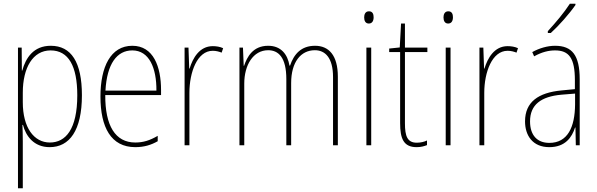

<svg xmlns="http://www.w3.org/2000/svg" viewBox="-20 -784 3222 1036"><path d="M254 -537C161 -537 119 -472 100 -403H98L97 -527H77V232H103V-21C103 -56 102 -88 101 -110H104C119 -51 162 10 248 10C355 10 422 -80 422 -270C422 -449 364 -537 254 -537ZM253 -512C350 -512 397 -427 397 -270C397 -86 334 -15 249 -15C163 -15 103 -96 103 -232V-284C103 -418 157 -512 253 -512Z M694 -537C577 -537 522 -423 522 -263C522 -97 579 10 710 10C758 10 796 -2 831 -22V-51C788 -26 753 -15 710 -15C602 -15 547 -106 548 -271H849V-298C849 -424 808 -537 694 -537ZM694 -512C785 -512 825 -417 824 -295H549C557 -440 611 -512 694 -512Z M1128 -535C1056 -535 1020 -470 1003 -414H1001L997 -527H976V0H1002V-283C1002 -394 1044 -510 1128 -510C1147 -510 1163 -505 1176 -500L1184 -524C1167 -532 1147 -535 1128 -535Z M1680 -537C1605 -537 1566 -492 1545 -430H1542C1532 -490 1497 -537 1427 -537C1344 -537 1313 -476 1297 -429H1295L1291 -527H1272V0H1298V-333C1298 -433 1346 -513 1427 -513C1482 -513 1525 -475 1525 -357V0H1551V-336C1551 -449 1603 -513 1679 -513C1734 -513 1777 -473 1777 -368V0H1803V-370C1803 -486 1754 -537 1680 -537Z M1971 -723C1951 -723 1945 -706 1945 -690C1945 -672 1952 -657 1970 -657C1988 -657 1996 -671 1996 -691C1996 -707 1991 -723 1971 -723ZM1983 -527H1957V0H1983Z M2229 -14C2178 -14 2165 -49 2165 -119V-503H2286V-527H2165V-657H2144L2137 -528L2080 -522V-503H2139V-120C2139 -37 2157 10 2228 10C2252 10 2268 5 2284 -1V-26C2270 -19 2250 -14 2229 -14Z M2399 -723C2379 -723 2373 -706 2373 -690C2373 -672 2380 -657 2398 -657C2416 -657 2424 -671 2424 -691C2424 -707 2419 -723 2399 -723ZM2411 -527H2385V0H2411Z M2719 -535C2647 -535 2611 -470 2594 -414H2592L2588 -527H2567V0H2593V-283C2593 -394 2635 -510 2719 -510C2738 -510 2754 -505 2767 -500L2775 -524C2758 -532 2738 -535 2719 -535Z M3085 -757V-764H3055C3023 -715 2981 -665 2936 -616V-606H2952C2995 -645 3052 -709 3085 -757ZM2975 -537C2934 -537 2890 -524 2852 -503L2862 -480C2905 -504 2942 -512 2975 -512C3050 -512 3082 -471 3082 -351V-303L3009 -296C2885 -284 2813 -234 2813 -129C2813 -53 2854 10 2944 10C3030 10 3066 -43 3083 -96H3085L3087 0H3108V-356C3108 -486 3067 -537 2975 -537ZM3009 -273 3083 -279V-220C3082 -98 3043 -13 2944 -13C2878 -13 2840 -55 2840 -129C2840 -219 2899 -263 3009 -273Z"/></svg>

Font: Noto Sans Khmer UI Condensed Thin
Style: Regular
Weight: 100
Width: 3
Designer: Danh Hong and the Monotype Design Team
Foundry: Monotype Imaging Inc.
Version: Version 2.002